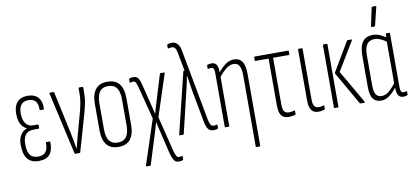

<svg xmlns="http://www.w3.org/2000/svg" viewBox="-78 -967 3097 1430"><g transform="rotate(-10 1471.0 -252.0)"><path d="M147 6Q89 6 61.5 -30Q34 -66 34 -135Q34 -183 53.5 -211.5Q73 -240 100 -248V-250Q72 -263 56.5 -292Q41 -321 41 -370Q41 -426 68 -456.5Q95 -487 147 -487Q201 -487 227.5 -456Q254 -425 251 -371Q251 -365 246 -365H222Q218 -365 218 -370Q221 -454 148 -454Q112 -454 93.5 -432Q75 -410 75 -366Q75 -319 94 -291Q113 -263 150 -263H187Q191 -263 191 -258V-236Q191 -231 187 -231H149Q108 -231 88 -207Q68 -183 68 -134Q68 -81 86.5 -54Q105 -27 148 -27Q187 -27 205 -49.5Q223 -72 222 -118Q221 -123 226 -123H250Q254 -123 255 -118Q257 -58 231.5 -26Q206 6 147 6Z M422 0Q419 0 418 -4L312 -475Q310 -481 316 -481H343Q347 -481 348 -476L416 -160Q422 -129 428 -98.5Q434 -68 439 -36H440Q448 -69 456 -99.5Q464 -130 473 -162L507 -286Q519 -328 525.5 -364Q532 -400 532 -441V-477Q532 -481 536 -481H563Q567 -481 567 -476V-440Q567 -393 558.5 -353Q550 -313 538 -271L461 -4Q460 0 457 0Z M750 6Q691 6 661 -31Q631 -68 631 -141V-339Q631 -413 661 -450Q691 -487 750 -487Q810 -487 840 -450.5Q870 -414 870 -339V-141Q870 -68 840 -31Q810 6 750 6ZM750 -27Q794 -27 815 -55.5Q836 -84 836 -142V-338Q836 -397 815 -425.5Q794 -454 750 -454Q707 -454 686 -425.5Q665 -397 665 -338V-142Q665 -84 686 -55.5Q707 -27 750 -27Z M1173 191Q1148 191 1136.5 172Q1125 153 1115 117L1083 -17Q1076 -44 1070 -71Q1064 -98 1058 -126H1056Q1049 -98 1040.5 -70.5Q1032 -43 1023 -15L962 180Q961 185 957 185H930Q924 185 926 178L1037 -159L974 -402Q967 -429 961 -441.5Q955 -454 941 -454Q935 -454 929 -453Q923 -452 918 -450Q914 -449 914 -454V-476Q914 -481 917 -482Q925 -485 932.5 -486Q940 -487 948 -487Q974 -487 985.5 -468Q997 -449 1005 -413L1035 -293Q1042 -268 1047.5 -242.5Q1053 -217 1060 -191H1061Q1068 -217 1075.5 -242.5Q1083 -268 1091 -293L1147 -477Q1148 -481 1152 -481H1180Q1185 -481 1183 -475L1080 -160L1146 107Q1153 132 1160.5 145Q1168 158 1180 158Q1186 158 1192 157Q1198 156 1204 154Q1207 153 1207 158V180Q1207 184 1205 186Q1197 189 1189 190Q1181 191 1173 191Z M1469 6Q1450 6 1437.5 -3Q1425 -12 1418 -29.5Q1411 -47 1407 -70L1363 -306Q1358 -337 1353.5 -366.5Q1349 -396 1344 -428H1343Q1336 -395 1330 -366Q1324 -337 1316 -305L1244 -4Q1243 0 1240 0H1213Q1208 0 1210 -6L1322 -464Q1323 -468 1327 -468H1332L1306 -605Q1302 -630 1293.5 -643Q1285 -656 1268 -656Q1261 -656 1254.5 -655Q1248 -654 1243 -652Q1238 -651 1238 -656V-678Q1238 -682 1242 -684Q1256 -689 1275 -689Q1294 -689 1306.5 -680Q1319 -671 1327.5 -655.5Q1336 -640 1339 -618L1439 -79Q1444 -54 1451.5 -40.5Q1459 -27 1476 -27Q1487 -27 1499 -31Q1503 -33 1503 -27V-6Q1503 -1 1500 1Q1494 3 1485.5 4.5Q1477 6 1469 6Z M1760 185Q1756 185 1756 180V-358Q1756 -408 1742 -431Q1728 -454 1700 -454Q1669 -454 1640.5 -430.5Q1612 -407 1584 -372L1582 -405Q1612 -442 1643 -464.5Q1674 -487 1709 -487Q1748 -487 1769 -457.5Q1790 -428 1790 -362V180Q1790 185 1785 185ZM1559 0Q1554 0 1554 -5V-410Q1554 -433 1549 -443.5Q1544 -454 1530 -454Q1524 -454 1518.5 -453Q1513 -452 1508 -450Q1504 -449 1504 -454V-476Q1504 -480 1508 -482Q1514 -484 1522.5 -485.5Q1531 -487 1538 -487Q1564 -487 1575.5 -469Q1587 -451 1587 -418V-396L1588 -386V-5Q1588 0 1583 0Z M2037 6Q2012 6 1995.5 -4.5Q1979 -15 1971.5 -37Q1964 -59 1964 -95V-448H1864Q1860 -448 1860 -453V-476Q1860 -481 1864 -481H2117Q2122 -481 2122 -476V-453Q2122 -448 2117 -448H1998V-95Q1998 -56 2009.5 -41.5Q2021 -27 2044 -27Q2055 -27 2066 -29Q2077 -31 2086 -34Q2090 -36 2090 -30V-6Q2090 -3 2086 -1Q2078 1 2065 3.5Q2052 6 2037 6Z M2262 6Q2238 6 2222.5 -4.5Q2207 -15 2199.5 -37Q2192 -59 2192 -95V-476Q2192 -481 2196 -481H2221Q2226 -481 2226 -476V-95Q2226 -56 2237 -41.5Q2248 -27 2268 -27Q2279 -27 2288.5 -28.5Q2298 -30 2307 -34Q2311 -36 2311 -30V-6Q2311 -3 2307 -1Q2299 1 2287.5 3.5Q2276 6 2262 6Z M2580 0Q2577 0 2575 -3L2433 -251Q2431 -255 2433 -260L2562 -478Q2565 -481 2568 -481H2597Q2599 -481 2600 -479.5Q2601 -478 2599 -475L2468 -258L2613 -7Q2616 0 2609 0ZM2384 0Q2380 0 2380 -5V-476Q2380 -481 2384 -481H2409Q2414 -481 2414 -476V-5Q2414 0 2409 0Z M2737 6Q2697 6 2676 -20.5Q2655 -47 2655 -113V-343Q2655 -397 2667.5 -428.5Q2680 -460 2703.5 -473.5Q2727 -487 2758 -487Q2788 -487 2815 -474Q2842 -461 2862 -447L2859 -415Q2834 -434 2810.5 -444Q2787 -454 2763 -454Q2744 -454 2726.5 -444.5Q2709 -435 2699 -410.5Q2689 -386 2689 -342V-117Q2689 -66 2704 -46.5Q2719 -27 2746 -27Q2777 -27 2805 -52Q2833 -77 2860 -113L2862 -79Q2833 -43 2802.5 -18.5Q2772 6 2737 6ZM2904 6Q2855 6 2855 -63V-88L2853 -93V-427L2855 -439V-476Q2855 -481 2860 -481H2883Q2887 -481 2887 -476V-72Q2887 -49 2892 -38Q2897 -27 2911 -27Q2918 -27 2923 -28Q2928 -29 2934 -31Q2937 -32 2937 -27V-5Q2937 -1 2933 1Q2920 6 2904 6ZM2760 -546Q2756 -546 2757 -552L2786 -690Q2787 -695 2792 -695H2817Q2822 -695 2821 -689L2787 -550Q2785 -546 2781 -546Z"/></g></svg>

Font: Sofia Sans Extra Condensed ExtraLight
Style: Regular
Weight: 250
Designer: Botio Nikoltchev, Ani Petrova
Foundry: lettersoup
Version: Version 4.101